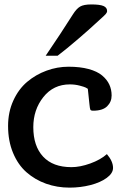

<svg xmlns="http://www.w3.org/2000/svg" viewBox="-20 -837 549 870"><path d="M187 -584.5Q256.8 -687 310.1 -771.5Q326.7 -797.9 343.3 -807.4Q359.9 -816.9 393.6 -816.9Q432.6 -816.9 449 -809.8Q465.3 -802.7 465.3 -787.1Q465.3 -780.3 458.7 -772.9Q452.1 -765.6 435.1 -750.5Q418 -735.4 407.7 -725.6Q390.6 -709 335.2 -661.4Q279.8 -613.8 241.2 -584.5ZM485.8 -404.3Q485.8 -375.5 465.6 -355.5Q445.3 -335.4 401.9 -335.4Q391.6 -335.4 389.4 -340.1Q387.2 -344.7 385.3 -364.7L377.9 -434.6Q374.5 -437 368.4 -440.2Q362.3 -443.4 341.1 -449Q319.8 -454.6 296.4 -454.6Q222.2 -454.6 176.5 -397.2Q130.9 -339.8 130.9 -260.7Q130.9 -175.3 175.3 -127.4Q219.7 -79.6 303.7 -79.6Q342.8 -79.6 388.9 -96.2Q435.1 -112.8 464.4 -138.7Q492.2 -106 492.2 -76.2Q492.2 -51.8 463.4 -30.8Q434.6 -9.8 389.4 1.7Q344.2 13.2 295.4 13.2Q238.8 13.2 188.7 -4.6Q138.7 -22.5 100.1 -56.4Q61.5 -90.3 39.1 -144.3Q16.6 -198.2 16.6 -266.1Q16.6 -329.1 40.3 -381.1Q64 -433.1 103 -466.1Q142.1 -499 190.7 -516.8Q239.3 -534.7 290.5 -534.7Q342.8 -534.7 381.6 -524.2Q420.4 -513.7 442.6 -495.1Q464.8 -476.6 475.3 -453.9Q485.8 -431.2 485.8 -404.3Z"/></svg>

Font: Coustard
Style: Regular
Weight: 400
Foundry: vernon adams
Version: Version 1.000